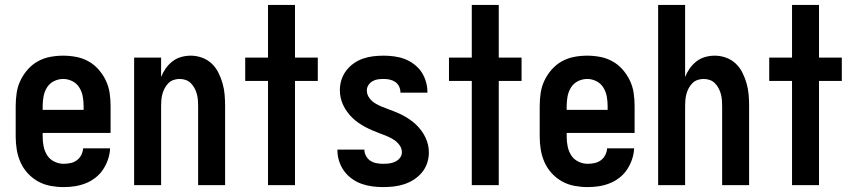

<svg xmlns="http://www.w3.org/2000/svg" viewBox="-20 -755 3483 783"><path d="M239 8Q213 8 186 3Q159 -2 135.5 -15Q112 -28 93.5 -48Q75 -68 64 -92.5Q53 -117 48.5 -143.5Q44 -170 44 -197V-323Q44 -350 48 -376.5Q52 -403 63.5 -427Q75 -451 93 -471.5Q111 -492 134.5 -505Q158 -518 184.5 -523Q211 -528 238 -528Q264 -528 290.5 -523Q317 -518 340.5 -505Q364 -492 382 -471.5Q400 -451 411.5 -427Q423 -403 427 -376.5Q431 -350 431 -323V-213H154V-197Q154 -177 158 -157.5Q162 -138 172.5 -121.5Q183 -105 201.5 -96Q220 -87 239 -87Q254 -87 268 -90Q282 -93 293.5 -101.5Q305 -110 311.5 -123Q318 -136 319 -150H429Q428 -127 420.5 -105Q413 -83 400.5 -64Q388 -45 369.5 -30.5Q351 -16 329.5 -7.5Q308 1 285.5 4.5Q263 8 239 8ZM321 -307V-323Q321 -342 317.5 -361.5Q314 -381 303.5 -398Q293 -415 275 -424Q257 -433 238 -433Q218 -433 200 -424Q182 -415 171.5 -398Q161 -381 157.5 -361.5Q154 -342 154 -323V-307Z M527 0V-520H637V-441Q644 -459 655.5 -475.5Q667 -492 683 -504.5Q699 -517 718.5 -522.5Q738 -528 758 -528Q781 -528 803.5 -520Q826 -512 843 -496Q860 -480 870.5 -459Q881 -438 887.5 -415.5Q894 -393 896 -369.5Q898 -346 898 -323V0H788V-323Q788 -335 787 -347.5Q786 -360 782.5 -372.5Q779 -385 773 -396Q767 -407 758 -416Q749 -425 737 -429Q725 -433 712 -433Q700 -433 688 -429Q676 -425 667 -416Q658 -407 652 -396Q646 -385 642.5 -372.5Q639 -360 638 -347.5Q637 -335 637 -323V0Z M1073 0V-425H980V-520H1073V-735H1183V-520H1276V-425H1183V0Z M1542 8Q1520 8 1497.5 5Q1475 2 1454 -5.5Q1433 -13 1414.5 -26.5Q1396 -40 1383 -58Q1370 -76 1363 -98Q1356 -120 1356 -142V-145H1466V-144Q1466 -131 1473 -118.5Q1480 -106 1491 -99Q1502 -92 1515.5 -89.5Q1529 -87 1542 -87Q1555 -87 1567.5 -88.5Q1580 -90 1591.5 -95.5Q1603 -101 1611 -111Q1619 -121 1619 -134Q1619 -150 1609 -163.5Q1599 -177 1585.5 -185.5Q1572 -194 1557.5 -200Q1543 -206 1528 -211.5Q1513 -217 1498 -223.5Q1483 -230 1469 -237.5Q1455 -245 1442 -254Q1429 -263 1417.5 -274Q1406 -285 1396.5 -298Q1387 -311 1380 -325.5Q1373 -340 1369.5 -355.5Q1366 -371 1366 -387Q1366 -409 1372.5 -429.5Q1379 -450 1392 -467Q1405 -484 1422.5 -496.5Q1440 -509 1460.5 -516Q1481 -523 1502 -525.5Q1523 -528 1545 -528Q1566 -528 1588 -525Q1610 -522 1630 -514.5Q1650 -507 1668 -493.5Q1686 -480 1698 -462.5Q1710 -445 1716.5 -423.5Q1723 -402 1723 -381V-377H1613V-379Q1613 -391 1607.5 -402.5Q1602 -414 1591.5 -421Q1581 -428 1569 -430.5Q1557 -433 1545 -433Q1533 -433 1521.5 -431.5Q1510 -430 1499.5 -424Q1489 -418 1482.5 -408Q1476 -398 1476 -386Q1476 -370 1485.5 -356.5Q1495 -343 1508.5 -334.5Q1522 -326 1537 -320Q1552 -314 1567 -308.5Q1582 -303 1596.5 -297Q1611 -291 1625 -283.5Q1639 -276 1652.5 -266.5Q1666 -257 1677.5 -246Q1689 -235 1698.5 -222Q1708 -209 1715 -194.5Q1722 -180 1725.5 -164.5Q1729 -149 1729 -133Q1729 -111 1722 -90Q1715 -69 1701 -52Q1687 -35 1668.5 -23Q1650 -11 1629 -4Q1608 3 1586 5.5Q1564 8 1542 8Z M1904 0V-425H1811V-520H1904V-735H2014V-520H2107V-425H2014V0Z M2376 8Q2350 8 2323 3Q2296 -2 2272.5 -15Q2249 -28 2230.5 -48Q2212 -68 2201 -92.5Q2190 -117 2185.5 -143.5Q2181 -170 2181 -197V-323Q2181 -350 2185 -376.5Q2189 -403 2200.5 -427Q2212 -451 2230 -471.5Q2248 -492 2271.5 -505Q2295 -518 2321.5 -523Q2348 -528 2375 -528Q2401 -528 2427.5 -523Q2454 -518 2477.5 -505Q2501 -492 2519 -471.5Q2537 -451 2548.5 -427Q2560 -403 2564 -376.5Q2568 -350 2568 -323V-213H2291V-197Q2291 -177 2295 -157.5Q2299 -138 2309.5 -121.5Q2320 -105 2338.5 -96Q2357 -87 2376 -87Q2391 -87 2405 -90Q2419 -93 2430.5 -101.5Q2442 -110 2448.5 -123Q2455 -136 2456 -150H2566Q2565 -127 2557.5 -105Q2550 -83 2537.5 -64Q2525 -45 2506.5 -30.5Q2488 -16 2466.5 -7.5Q2445 1 2422.5 4.5Q2400 8 2376 8ZM2458 -307V-323Q2458 -342 2454.5 -361.5Q2451 -381 2440.5 -398Q2430 -415 2412 -424Q2394 -433 2375 -433Q2355 -433 2337 -424Q2319 -415 2308.5 -398Q2298 -381 2294.5 -361.5Q2291 -342 2291 -323V-307Z M2664 0V-735H2774V-441Q2781 -459 2792.5 -475.5Q2804 -492 2820 -504.5Q2836 -517 2855.5 -522.5Q2875 -528 2895 -528Q2918 -528 2940.5 -520Q2963 -512 2980 -496Q2997 -480 3007.5 -459Q3018 -438 3024.5 -415.5Q3031 -393 3033 -369.5Q3035 -346 3035 -323V0H2925V-323Q2925 -335 2924 -347.5Q2923 -360 2919.5 -372.5Q2916 -385 2910 -396Q2904 -407 2895 -416Q2886 -425 2874 -429Q2862 -433 2849 -433Q2837 -433 2825 -429Q2813 -425 2804 -416Q2795 -407 2789 -396Q2783 -385 2779.5 -372.5Q2776 -360 2775 -347.5Q2774 -335 2774 -323V0Z M3210 0V-425H3117V-520H3210V-735H3320V-520H3413V-425H3320V0Z"/></svg>

Font: Iosevka QP
Style: Bold
Weight: 700
Designer: Belleve Invis
Foundry: Belleve Invis
Version: Version 20.0.0; ttfautohint (v1.8.4)